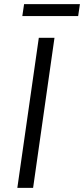

<svg xmlns="http://www.w3.org/2000/svg" viewBox="-20 -905 405 925"><path d="M63.5 0 167 -723H242.5L139.5 0ZM87.5 -827.5 96 -885H365L356.5 -827.5Z"/></svg>

Font: Public Sans Thin Light
Style: Italic
Weight: 300
Italic angle: -8°
Version: Version 2.001